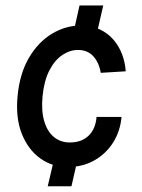

<svg xmlns="http://www.w3.org/2000/svg" viewBox="-20 -586 510 688"><path d="M244.5 -475 265 -566.5H350L329 -475ZM151 81.5 172.5 -10H257L236 81.5ZM221.5 12.5Q167.5 12.5 124.2 -18.5Q81 -49.5 58.2 -106.5Q35.5 -163.5 43 -241.5Q50.5 -322.5 83.8 -379Q117 -435.5 166 -465Q215 -494.5 269 -494.5Q308 -494.5 337.2 -480.8Q366.5 -467 386.5 -443.8Q406.5 -420.5 417.5 -391.2Q428.5 -362 430.5 -330.5L341 -325Q335 -361.5 314.5 -384.2Q294 -407 259.5 -407Q230.5 -407 203.2 -388.8Q176 -370.5 157 -333.8Q138 -297 132.5 -241.5Q127.5 -189 138.5 -151.8Q149.5 -114.5 173.2 -95Q197 -75.5 230 -75.5Q272.5 -75.5 297.5 -99.8Q322.5 -124 326 -167H415.5Q411 -116.5 385.8 -76Q360.5 -35.5 318.5 -11.5Q276.5 12.5 221.5 12.5Z"/></svg>

Font: Karla Medium
Style: Italic
Weight: 500
Italic angle: -8°
Designer: Jonathan Pinhorn
Version: Version 2.001